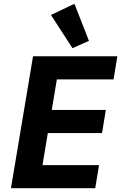

<svg xmlns="http://www.w3.org/2000/svg" viewBox="-20 -996 641 1016"><path d="M484 0 503.9 -122.2H204.9L233 -291.9H519.9L540.1 -414.1H253.9L280.9 -576H581L600.9 -698.2H154.8L38 0ZM249.6 -916.9 363.6 -741.1 450.6 -779.8 373.9 -975.9Z"/></svg>

Font: Margiela Mono Italic Bold It
Style: Regular
Weight: 700
Designer: Mike Abbink, Paul van der Laan, Pieter van Rosmalen
Foundry: Bold Monday
Version: Version 2.003 2021